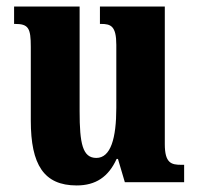

<svg xmlns="http://www.w3.org/2000/svg" viewBox="-20 -556 604 586"><path d="M214 10C272 10 311 -16 336 -71H340L361 0H542V-53H533C503 -53 483 -58 483 -116V-536H285V-483H288C318 -483 335 -477 335 -419V-227C335 -134 318 -74 274 -74C232 -74 223 -118 223 -216V-536H23V-483H26C67 -483 74 -470 74 -413V-188C74 -53 114 10 214 10Z"/></svg>

Font: Noto Serif Georgian ExtraCondensed ExtraBold
Style: Regular
Weight: 800
Width: 2
Designer: Monotype Design Team, Akaki Razmadze
Foundry: Google LLC
Version: Version 2.003